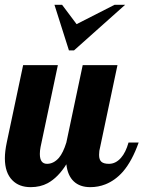

<svg xmlns="http://www.w3.org/2000/svg" viewBox="-28 -770 595 796"><path d="M197.8 -750H229.5L289.6 -669.9L446.8 -750H490.7L278.8 -561H257.8ZM23.4 -22.5Q-7.8 -53.7 -7.8 -113.8Q-7.8 -142.1 0 -179.2L67.9 -500H211.9L140.1 -160.2Q137.2 -145 137.2 -131.8Q137.2 -90.8 167 -90.8Q194.3 -90.8 216.3 -115.7Q233.9 -136.7 247.1 -179.2L314.9 -500H459L387.2 -160.2Q382.8 -145.5 382.8 -127.9Q382.8 -107.4 392.6 -99.1Q402.3 -90.8 423.8 -90.8Q451.7 -90.8 473.6 -115.7Q493.2 -137.7 504.9 -179.2H546.9Q520 -103 481.9 -58.6Q449.7 -22 409.2 -5.9Q379.4 5.9 346.2 5.9Q303.2 5.9 277.8 -18.1Q252.4 -42 247.1 -88.9Q212.9 -34.2 169.9 -10.7Q139.2 5.9 99.1 5.9Q51.3 5.9 23.4 -22.5Z"/></svg>

Font: Pattaya
Style: Regular
Weight: 400
Designer: Pablo Impallari / Thai characters Designed by Thanarat Vachiruckul and Suppakit Chalermlarp
Foundry: Pablo Impallari
Version: Version 2.000